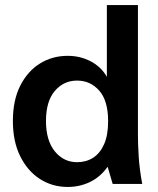

<svg xmlns="http://www.w3.org/2000/svg" viewBox="-20 -728 626 760"><path d="M248 12Q187 12 138 -19.5Q89 -51 60 -109.5Q31 -168 31 -249Q31 -331 60 -388.5Q89 -446 138 -476.5Q187 -507 248 -507Q297 -507 338.5 -485.5Q380 -464 403 -424V-708H526V-191Q526 -159 529 -109Q532 -59 543 0H426L406 -68Q378 -28 337 -8Q296 12 248 12ZM285 -86Q321 -86 348.5 -103.5Q376 -121 392 -157Q408 -193 408 -248Q408 -329 373 -369Q338 -409 285 -409Q232 -409 197 -368Q162 -327 162 -249Q162 -172 197 -129Q232 -86 285 -86Z"/></svg>

Font: Atkinson Hyperlegible Next SemiBold
Style: Regular
Weight: 600
Designer: Elliott Scott, Megan Eiswerth, Linus Boman, Theodore Petrosky, Letters from Sweden
Foundry: Applied Design Works, Letters from Sweden
Version: Version 2.001